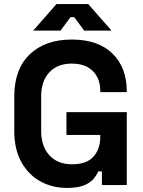

<svg xmlns="http://www.w3.org/2000/svg" viewBox="-20 -908 702 942"><path d="M50 -266V-434Q50 -569 126 -641.5Q202 -714 332 -714Q461 -714 531.5 -645.5Q602 -577 602 -460V-456H472V-464Q472 -501 456.5 -531Q441 -561 410 -578.5Q379 -596 332 -596Q262 -596 222 -553Q182 -510 182 -436V-264Q182 -191 222 -146.5Q262 -102 334 -102Q406 -102 439 -140Q472 -178 472 -236V-246H306V-358H602V0H480V-67H462Q455 -50 439.5 -31Q424 -12 393 1Q362 14 308 14Q236 14 177.5 -18.5Q119 -51 84.5 -113.5Q50 -176 50 -266ZM143 -758 257 -888H413L527 -758H393L344 -824H326L277 -758Z"/></svg>

Font: Space 7353
Style: Regular
Weight: 400
Designer: Christine Claussen + Ruben Lyon  (Space 7353)
Version: Version 1.000;FEAKit 1.0